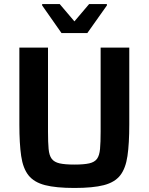

<svg xmlns="http://www.w3.org/2000/svg" viewBox="-20 -924 738 952"><path d="M349 8Q258 8 203.5 -6Q149 -20 121.5 -54.5Q94 -89 85 -150.5Q76 -212 76 -307V-688H218V-271Q218 -218 221 -185.5Q224 -153 236.5 -136.5Q249 -120 275.5 -114Q302 -108 349 -108Q396 -108 422.5 -114Q449 -120 461 -136.5Q473 -153 476 -185.5Q479 -218 479 -271V-688H621V-307Q621 -212 612 -150.5Q603 -89 576 -54.5Q549 -20 495 -6Q441 8 349 8ZM285 -760 189 -897V-904H276L349 -818L422 -904H510V-897L413 -760Z"/></svg>

Font: Saira SemiBold
Style: Regular
Weight: 600
Designer: Hector Gatti with collaboration of the Omnibus-Type team
Foundry: Omnibus-Type
Version: Version 1.100; ttfautohint (v1.8.3)